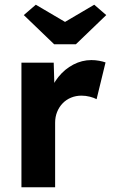

<svg xmlns="http://www.w3.org/2000/svg" viewBox="-20 -795 478 815"><path d="M71 0V-529H208L213 -359L189 -394Q201 -435 228 -468.5Q255 -502 291.5 -521Q328 -540 368 -540Q385 -540 401 -537Q417 -534 428 -530L390 -374Q379 -380 361.5 -384.5Q344 -389 326 -389Q302 -389 281.5 -380.5Q261 -372 246 -356.5Q231 -341 222.5 -320Q214 -299 214 -274V0ZM210 -607 81 -731 132 -775 256 -702 380 -775 431 -731 302 -607Z"/></svg>

Font: Mach SemiBold
Style: Regular
Weight: 600
Version: Version 1.002